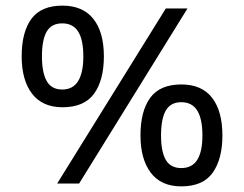

<svg xmlns="http://www.w3.org/2000/svg" viewBox="-20 -652 868 682"><path d="M569 -622H646L261 0H183ZM202 -271Q131 -271 94 -319Q57 -367 57 -452Q57 -538 91.5 -585Q126 -632 202 -632Q274 -632 311.5 -585Q349 -538 349 -452Q349 -367 314 -319Q279 -271 202 -271ZM201 -334Q239 -334 257.5 -364Q276 -394 276 -452Q276 -511 257.5 -540Q239 -569 201 -569Q163 -569 146 -540Q129 -511 129 -452Q129 -394 146 -364Q163 -334 201 -334ZM624 10Q552 10 515.5 -38.5Q479 -87 479 -171Q479 -257 513.5 -304.5Q548 -352 624 -352Q697 -352 733.5 -304.5Q770 -257 770 -171Q770 -87 735.5 -38.5Q701 10 624 10ZM624 -55Q662 -55 680.5 -84Q699 -113 699 -171Q699 -230 680.5 -259.5Q662 -289 624 -289Q586 -289 569 -259.5Q552 -230 552 -171Q552 -113 569 -84Q586 -55 624 -55Z"/></svg>

Font: gurmukhi115
Style: Regular
Weight: 400
Designer: Jelle Bosma - Monotype Design Team
Foundry: Monotype Imaging Inc.
Version: Version 2.003